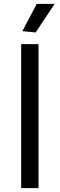

<svg xmlns="http://www.w3.org/2000/svg" viewBox="-20 -967 307 987"><path d="M89 -740H178V0H89ZM95 -807 169 -947H261L163 -800Z"/></svg>

Font: Encode Sans
Style: Regular
Weight: 400
Designer: Pablo Impallari, Andres Torresi
Foundry: Pablo Impallari, Andres Torresi
Version: Version 1.000; ttfautohint (v1.00) -l 8 -r 50 -G 200 -x 14 -